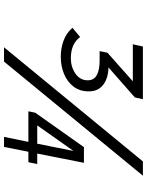

<svg xmlns="http://www.w3.org/2000/svg" viewBox="92 -822 730 954"><g transform="rotate(90 457.0 -345.0)"><path d="M118 -340 164 -378Q198 -332 269 -332Q313 -332 346 -355Q379 -378 379 -416Q379 -447 353 -461Q327 -475 283 -475H234L242 -514L384 -640H200L211 -690H473L464 -650L315 -519Q368 -518 401 -493Q434 -468 434 -421Q434 -376 410 -345Q386 -314 347 -298Q308 -282 262 -282Q219 -282 181.5 -296Q144 -310 118 -340ZM215 0 782 -690H853L286 0ZM533 -121 540 -155 711 -397H789L743 -165H795L786 -121H734L710 0H660L685 -121ZM603 -165H694L730 -345Z"/></g></svg>

Font: Radio Canada Condensed Light
Style: Italic
Weight: 300
Width: 3
Italic angle: -12°
Designer: Charles Daoud, Etienne Aubert Bonn, Alexandre Saumier Demers, Jacques Le Bailly
Foundry: Radio-Canada
Version: Version 2.104; ttfautohint (v1.8.4.7-5d5b);gftools[0.9.28.de